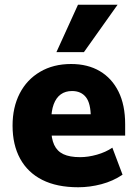

<svg xmlns="http://www.w3.org/2000/svg" viewBox="-20 -779 578 810"><path d="M310 11Q220 11 158.5 -20Q97 -51 65 -109.5Q33 -168 33 -249Q33 -326 63 -384.5Q93 -443 149 -476Q205 -509 280 -509Q350 -509 401 -479Q452 -449 480 -392.5Q508 -336 508 -255V-207H178V-297H376L363 -283Q363 -343 342.5 -369Q322 -395 284 -395Q256 -395 236.5 -381Q217 -367 206.5 -339Q196 -311 196 -267V-238Q196 -195 208.5 -168Q221 -141 247.5 -128.5Q274 -116 318 -116Q352 -116 389 -126.5Q426 -137 454 -156L497 -42Q457 -15 408 -2Q359 11 310 11ZM218 -559 309 -759H476L334 -559Z"/></svg>

Font: Nunito Sans 10pt SemiCondensed Black
Style: Regular
Weight: 900
Width: 4
Designer: Vernon Adams
Foundry: Vernon Adams
Version: Version 3.101;gftools[0.9.27]